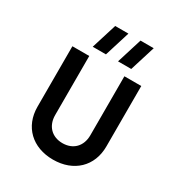

<svg xmlns="http://www.w3.org/2000/svg" viewBox="-207 -1029 1105 1183"><g transform="rotate(30 345.0 -437.5)"><path d="M345 -102C269 -102 220 -153 220 -230V-650H100V-220C100 -79 198 15 345 15C492 15 590 -79 590 -220V-650H470V-230C470 -153 421 -102 345 -102ZM210 -710H304L360 -890H266ZM390 -710H484L540 -890H446Z"/></g></svg>

Font: Grotesk 03
Style: Bold
Weight: 500
Designer: Frank Adebiaye, contributions by Jérémy Landes, Ariel Martín Pérez
Foundry: Velvetyne Type Foundry
Version: Version 3.000;Glyphs 3.1.2 (3150)